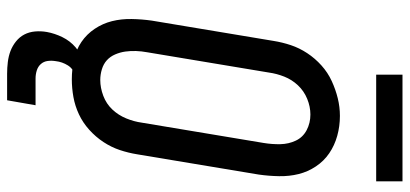

<svg xmlns="http://www.w3.org/2000/svg" viewBox="-326 -636 1152 540"><g transform="rotate(90 250.0 -366.0)"><path d="M203 8Q175 8 147.5 2Q120 -4 98 -19Q76 -34 61 -56.5Q46 -79 39.5 -105Q33 -131 33.5 -160Q34 -189 38 -217L95 -559Q99 -584 107 -608Q115 -632 129.5 -654Q144 -676 164 -694Q184 -712 208 -723Q232 -734 256.5 -740Q281 -746 306 -746Q335 -746 362 -738.5Q389 -731 411 -716Q433 -701 448 -678.5Q463 -656 469.5 -630Q476 -604 475.5 -575Q475 -546 471 -518L414 -176Q410 -151 402 -127Q394 -103 379.5 -81Q365 -59 345 -41Q325 -23 301.5 -12Q278 -1 253 3.5Q228 8 203 8ZM205 -72Q227 -72 249.5 -80.5Q272 -89 288 -106Q304 -123 313 -145Q322 -167 325 -189L382 -531Q386 -555 385.5 -578.5Q385 -602 375.5 -622Q366 -642 346 -652.5Q326 -663 302 -663Q280 -663 258 -654Q236 -645 220 -628Q204 -611 195.5 -589.5Q187 -568 184 -546L127 -204Q124 -188 123.5 -172.5Q123 -157 125 -142.5Q127 -128 133 -114Q139 -100 149.5 -90.5Q160 -81 175 -76.5Q190 -72 205 -72ZM187 190Q171 190 154.5 188Q138 186 123.5 180.5Q109 175 96.5 165Q84 155 77 141.5Q70 128 68.5 111.5Q67 95 70 78Q74 56 84.5 34.5Q95 13 113 -2.5Q131 -18 154 -24.5Q177 -31 199 -31L194 0Q185 0 177 5.5Q169 11 164 19Q159 27 156 35.5Q153 44 152 53Q150 65 151.5 76Q153 87 160 95Q167 103 178 106.5Q189 110 201 110H276L262 190ZM190 -848V-922H490V-848Z"/></g></svg>

Font: Iosevka Slab Medium
Style: Italic
Weight: 500
Italic angle: -9°
Monospace: yes
Designer: Belleve Invis
Foundry: Belleve Invis
Version: Version 11.1.0; ttfautohint (v1.8.3)